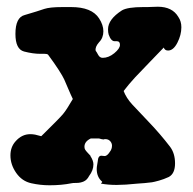

<svg xmlns="http://www.w3.org/2000/svg" viewBox="-20 -552 569 565"><path d="M247.1 -144.5Q228.5 -135.7 228.5 -120.1Q228.5 -115.2 230.5 -111.8Q232.4 -108.4 238.3 -102.1Q244.1 -95.7 246.1 -93.8V-92.8Q254.9 -79.1 254.9 -68.4Q254.9 -50.8 242.2 -34.2Q236.3 -22.5 226.6 -18.1Q216.8 -13.7 205.1 -13.7Q193.4 -13.7 190.4 -12.7Q161.1 -6.8 126 -6.8Q98.6 -6.8 72.3 -12.7Q44.9 -18.6 27.8 -43Q10.7 -67.4 10.7 -94.7Q10.7 -119.1 25.4 -135.7Q43.9 -157.2 69.3 -157.2Q76.2 -157.2 83.5 -155.8Q90.8 -154.3 95.2 -152.8Q99.6 -151.4 100.6 -151.4H101.6Q154.3 -203.1 165 -215.8Q175.8 -228.5 194.3 -260.7Q188.5 -272.5 180.7 -291Q172.9 -309.6 168.9 -318.4Q165 -327.1 152.8 -346.2Q140.6 -365.2 121.1 -391.6Q118.2 -393.6 111.3 -393.6H98.6Q77.1 -393.6 50.8 -400.4Q25.4 -407.2 25.4 -452.1Q25.4 -501 52.7 -507.8Q70.3 -512.7 86.9 -518.1Q103.5 -523.4 110.8 -525.9Q118.2 -528.3 131.3 -529.8Q144.5 -531.2 164.1 -531.2H189.5Q250 -531.2 271.5 -498Q284.2 -478.5 284.2 -460Q284.2 -440.4 271.5 -427.7Q258.8 -413.1 261.7 -402.3Q263.7 -400.4 268.6 -391.1Q273.4 -381.8 282.2 -381.8Q299.8 -381.8 316.4 -395.5Q333 -409.2 333 -419.9Q333 -430.7 324.2 -430.7H317.4Q306.6 -430.7 299.8 -450.2Q297.9 -456.1 297.9 -465.8Q297.9 -495.1 338.9 -521.5Q355.5 -531.2 401.4 -531.2H414.1Q418 -531.2 428.2 -531.7Q438.5 -532.2 444.3 -532.2Q487.3 -532.2 504.9 -502Q513.7 -489.3 513.7 -471.7Q513.7 -449.2 502 -426.3Q490.2 -403.3 474.6 -403.3Q464.8 -403.3 461.9 -412.1Q446.3 -395.5 421.4 -370.1Q396.5 -344.7 377.9 -324.7Q359.4 -304.7 343.8 -284.2Q351.6 -263.7 369.1 -244.6Q386.7 -225.6 418.9 -191.9Q451.2 -158.2 480.5 -120.1Q495.1 -100.6 495.1 -71.3Q495.1 -41 476.6 -31.2Q461.9 -24.4 447.8 -20.5Q433.6 -16.6 427.2 -15.6Q420.9 -14.6 405.3 -13.2Q389.6 -11.7 384.8 -11.7Q347.7 -7.8 323.2 -7.8Q297.9 -7.8 277.3 -11.7Q276.4 -11.7 280.3 -15.6Q281.2 -16.6 280.3 -17.6Q264.6 -31.2 264.6 -54.7Q264.6 -60.5 266.1 -67.9Q267.6 -75.2 267.6 -77.1Q268.6 -93.8 278.3 -93.8Q279.3 -93.8 282.7 -93.3Q286.1 -92.8 288.1 -92.8Q291 -92.8 294.4 -95.2Q297.9 -97.7 300.3 -101.1Q302.7 -104.5 304.7 -107.4L306.6 -110.4Q309.6 -116.2 309.6 -123Q309.6 -130.9 304.2 -136.7Q298.8 -142.6 290 -142.6Q289.1 -142.6 287.1 -142.6L286.1 -141.6Q280.3 -141.6 271.5 -144.5Q268.6 -144.5 264.2 -144.5Q259.8 -144.5 254.9 -144.5Q250 -144.5 247.1 -144.5Z"/></svg>

Font: Essays1743
Style: Bold
Weight: 700
Designer: Based on the typeface in a 1743 English translation of the essays of Montaigne.  PostScript/TrueType font designed by Jo
Version: Version 002.100